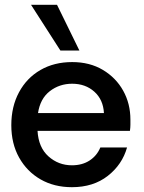

<svg xmlns="http://www.w3.org/2000/svg" viewBox="-20 -766 597 798"><path d="M279 12Q205 12 148.5 -20.5Q92 -53 59.5 -111Q27 -169 27 -246Q27 -323 59 -382.5Q91 -442 148 -475Q205 -508 280 -508Q353 -508 407.5 -475.5Q462 -443 492 -389Q522 -335 522 -269Q522 -259 522 -247.5Q522 -236 520 -222H136Q140 -153 181.5 -116Q223 -79 279 -79Q322 -79 352.5 -99Q383 -119 397 -153H508Q488 -82 428 -35Q368 12 279 12ZM280 -418Q227 -418 187 -387Q147 -356 138 -296H412Q409 -352 372 -385Q335 -418 280 -418ZM231 -556 109 -746H217L310 -556Z"/></svg>

Font: HostGroteskMedium
Style: Regular
Weight: 500
Designer: Doukan Karapınar based on Poppins by Indian Type Foundry, Jonny Pinhorn
Foundry: Element Type
Version: Version 1.001; ttfautohint (v1.8.4.7-5d5b)